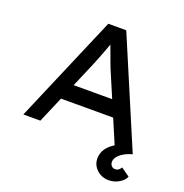

<svg xmlns="http://www.w3.org/2000/svg" viewBox="-155 -838 1127 1176"><g transform="rotate(20 408.5 -250.0)"><path d="M52 0 351 -700H468L765 0H648L458 -446Q453 -458 444.5 -481.5Q436 -505 426 -532Q416 -559 407 -583.5Q398 -608 393 -622L420 -623Q413 -603 404.5 -579Q396 -555 386.5 -530Q377 -505 368 -482.5Q359 -460 352 -442L163 0ZM183 -170 225 -274H581L616 -170ZM679 200Q649 200 624.5 186.5Q600 173 585 150Q570 127 570 98Q570 71 581.5 48Q593 25 614.5 6.5Q636 -12 664 -25.5Q692 -39 725 -48L765 0Q735 8 711 22Q687 36 674 52.5Q661 69 661 87Q661 103 670.5 113Q680 123 695 123Q707 123 716 116.5Q725 110 732 98L788 138Q779 162 748 181Q717 200 679 200Z"/></g></svg>

Font: Lexend Exa
Style: Regular
Weight: 400
Designer: Bonnie Shaver-Troup, Thomas Jockin
Foundry: Lexend
Version: Version 1.007